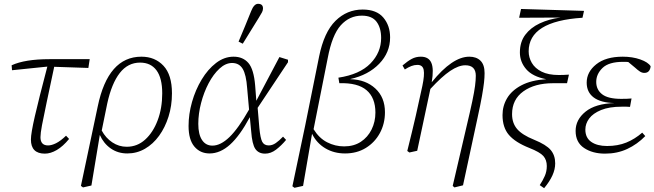

<svg xmlns="http://www.w3.org/2000/svg" viewBox="-20 -792 3429 1006"><path d="M43 -424 41 -450Q111 -482 239 -482H450L443 -436L264 -442Q240 -328 224 -253.5Q208 -179 200 -136Q192 -93 192 -73Q192 -30 232 -30Q250 -30 273.5 -41.5Q297 -53 326 -81L342 -64Q310 -25 277.5 -6Q245 13 215 13Q142 13 142 -61Q142 -93 162.5 -182.5Q183 -272 228 -443Z M542 -250 513 -108Q534 -69 568.5 -46Q603 -23 644 -23Q699 -23 740.5 -60.5Q782 -98 806 -161.5Q830 -225 830 -303Q830 -383 800 -423.5Q770 -464 714 -464Q650 -464 607.5 -409.5Q565 -355 542 -250ZM415 190 404 182 492 -234Q546 -495 721 -495Q792 -495 836.5 -447.5Q881 -400 881 -303Q881 -238 863 -181Q845 -124 813.5 -80.5Q782 -37 739.5 -12.5Q697 12 647 12Q598 12 560.5 -14Q523 -40 503 -85L459 180Z M1019 -143Q1019 -88 1038.5 -58.5Q1058 -29 1093 -29Q1136 -29 1182.5 -74Q1229 -119 1285 -218L1275 -330Q1270 -401 1251.5 -431.5Q1233 -462 1196 -462Q1162 -462 1130 -432.5Q1098 -403 1073 -355.5Q1048 -308 1033.5 -252Q1019 -196 1019 -143ZM1078 12Q1029 12 998.5 -24Q968 -60 968 -132Q968 -194 986 -257.5Q1004 -321 1036.5 -375Q1069 -429 1112 -462Q1155 -495 1204 -495Q1253 -495 1281.5 -462Q1310 -429 1317 -343L1323 -264L1444 -493L1489 -479V-466L1330 -227L1339 -121Q1344 -68 1354 -49Q1364 -30 1388 -30Q1407 -30 1425 -42.5Q1443 -55 1463 -76L1479 -59Q1454 -29 1426.5 -8Q1399 13 1369 13Q1335 13 1318 -11.5Q1301 -36 1296 -105L1289 -178Q1237 -81 1185.5 -34.5Q1134 12 1078 12ZM1230 -574Q1247 -614 1263.5 -654Q1280 -694 1296 -734Q1311 -772 1332 -772Q1358 -772 1358 -748Q1358 -738 1353 -728Q1348 -718 1336 -699Q1315 -665 1294 -631Q1273 -597 1252 -563Z M1697 -487 1623 -115Q1652 -68 1694 -46.5Q1736 -25 1783 -25Q1834 -25 1870.5 -49Q1907 -73 1927 -113.5Q1947 -154 1947 -202Q1947 -280 1900.5 -319.5Q1854 -359 1758 -356L1753 -385Q1865 -402 1921 -459.5Q1977 -517 1977 -593Q1977 -646 1953 -678Q1929 -710 1876 -710Q1811 -710 1765.5 -659.5Q1720 -609 1697 -487ZM1523 192 1512 184 1579 -134 1652 -496Q1678 -624 1738 -683Q1798 -742 1880 -742Q1953 -742 1988.5 -700Q2024 -658 2024 -596Q2024 -517 1967 -458Q1910 -399 1816 -378V-377Q1896 -375 1946.5 -328.5Q1997 -282 1997 -204Q1997 -144 1970.5 -95Q1944 -46 1897 -17Q1850 12 1788 12Q1730 12 1684.5 -15Q1639 -42 1615 -91L1568 182Z M2114 -1Q2140 -105 2158.5 -185.5Q2177 -266 2193 -342Q2205 -399 2200 -425.5Q2195 -452 2167 -452Q2151 -452 2135.5 -446Q2120 -440 2101 -428L2089 -449Q2116 -472 2137.5 -483.5Q2159 -495 2185 -495Q2226 -495 2240 -463Q2254 -431 2242 -361Q2350 -495 2439 -495Q2476 -495 2497.5 -474Q2519 -453 2519 -409Q2519 -386 2516 -359.5Q2513 -333 2505.5 -290Q2498 -247 2482 -174L2406 179L2361 190L2352 182L2424 -127Q2444 -211 2454.5 -261Q2465 -311 2469 -341.5Q2473 -372 2473 -395Q2473 -450 2418 -450Q2383 -450 2339 -420.5Q2295 -391 2235 -326L2166 -2L2125 7Z M2831 194 2808 178Q2824 154 2834.5 130Q2845 106 2845 78Q2845 46 2827 25.5Q2809 5 2753 -17Q2680 -46 2646.5 -85Q2613 -124 2613 -189Q2613 -237 2637 -277.5Q2661 -318 2712 -345Q2763 -372 2842 -377Q2770 -391 2737 -429.5Q2704 -468 2704 -517Q2704 -572 2732 -609.5Q2760 -647 2808 -669.5Q2856 -692 2916 -700L2700 -699L2710 -745L3040 -735L3032 -699Q2750 -681 2750 -523Q2750 -491 2766.5 -462.5Q2783 -434 2818 -416.5Q2853 -399 2908 -399Q2920 -399 2934 -399.5Q2948 -400 2961 -401L2951 -356H2878Q2782 -356 2722.5 -313.5Q2663 -271 2663 -194Q2663 -147 2689.5 -116Q2716 -85 2778 -60Q2842 -34 2865.5 -6Q2889 22 2889 64Q2889 95 2874.5 127Q2860 159 2831 194Z M3150 13Q3085 13 3040.5 -16.5Q2996 -46 2996 -106Q2996 -165 3048 -207Q3100 -249 3200 -252H3199Q3127 -254 3090.5 -281.5Q3054 -309 3054 -359Q3054 -415 3104 -455Q3154 -495 3243 -495Q3294 -495 3335 -480.5Q3376 -466 3389 -445Q3388 -430 3380 -420Q3372 -410 3356 -410Q3344 -410 3332.5 -417.5Q3321 -425 3307 -438L3272 -467Q3265 -468 3259 -468Q3253 -468 3245 -468Q3170 -468 3137 -436Q3104 -404 3104 -363Q3104 -322 3135 -298Q3166 -274 3235 -274Q3251 -274 3265 -274.5Q3279 -275 3289 -276L3281 -232Q3274 -233 3262 -233Q3250 -233 3238 -233Q3172 -233 3129.5 -215.5Q3087 -198 3067 -171Q3047 -144 3047 -113Q3047 -70 3078 -48.5Q3109 -27 3161 -27Q3217 -27 3261.5 -45Q3306 -63 3345 -97L3361 -79Q3319 -36 3266.5 -11.5Q3214 13 3150 13Z"/></svg>

Font: Source Serif 4 SmText Light
Style: Italic
Weight: 300
Italic angle: -12°
Designer: Frank Grießhammer
Foundry: Adobe
Version: Version 4.005;hotconv 1.1.0;makeotfexe 2.6.0